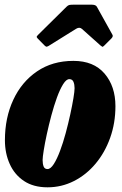

<svg xmlns="http://www.w3.org/2000/svg" viewBox="-20 -790 519 820"><path d="M1 -191Q1 -287 36.8 -363.8Q72.5 -440.5 138.2 -485.2Q204 -530 293.5 -530Q380 -530 426.5 -475.8Q473 -421.5 473 -336.5Q473 -264.5 450.5 -201.5Q428 -138.5 388.2 -91Q348.5 -43.5 295.8 -16.8Q243 10 183 10Q123 10 82.5 -17Q42 -44 21.5 -89.8Q1 -135.5 1 -191ZM162 -106.5Q162 -90.5 166.2 -79.2Q170.5 -68 183 -68Q196 -68 209.8 -89.5Q223.5 -111 236.5 -145.8Q249.5 -180.5 260.5 -221.2Q271.5 -262 280 -301Q288.5 -340 293.5 -370.2Q298.5 -400.5 298.5 -413.5Q298.5 -429 293.8 -440.5Q289 -452 276 -452Q263 -452 249.5 -430.2Q236 -408.5 223.2 -373.5Q210.5 -338.5 199.5 -297.5Q188.5 -256.5 180 -217.2Q171.5 -178 166.8 -148.2Q162 -118.5 162 -106.5ZM169.5 -596.5 141 -625.5Q136 -631 136.8 -633.5Q137.5 -636 143.5 -642L264.5 -761.5Q270.5 -767.5 276.2 -768.8Q282 -770 293 -770H372Q388.5 -770 393.5 -761.5L460 -642Q464.5 -635 456 -626L426 -596Q419.5 -589.5 417.2 -590.2Q415 -591 409.5 -595.5L330 -666.5Q319.5 -676 305 -667L187 -593.5Q180 -589.5 176.8 -591Q173.5 -592.5 169.5 -596.5Z"/></svg>

Font: Besley* Condensed Heavy
Style: Italic
Weight: 800
Width: 3
Italic angle: -13°
Designer: Owen Earl
Foundry: indestructible type*
Version: Version 3.000; ttfautohint (v1.8.3)